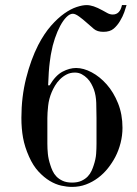

<svg xmlns="http://www.w3.org/2000/svg" viewBox="-20 -720 537 754"><path d="M169 -385H175Q198 -424 225.5 -438.5Q253 -453 279 -453Q308 -453 340 -436Q372 -419 399 -388.5Q426 -358 443.5 -314.5Q461 -271 461 -218Q461 -188 453.5 -158.5Q446 -129 433 -104Q421 -81 404 -59.5Q387 -38 365 -21.5Q343 -5 317.5 4.5Q292 14 263 14Q243 14 220.5 9Q198 4 175.5 -9.5Q153 -23 131.5 -46Q110 -69 94 -105Q77 -143 70.5 -179Q64 -215 64 -257Q64 -339 82.5 -412.5Q101 -486 130 -543Q154 -589 180.5 -619Q207 -649 232.5 -667Q258 -685 281 -692.5Q304 -700 320 -700Q333 -700 348 -695Q363 -690 383 -679Q392 -674 402 -668.5Q412 -663 423 -663Q451 -663 459 -700H477Q474 -689 468 -672Q462 -655 451 -637Q441 -620 426.5 -607.5Q412 -595 386 -595Q362 -595 348.5 -606.5Q335 -618 318 -633Q307 -643 291.5 -654.5Q276 -666 266 -666Q254 -666 241 -653Q228 -640 216.5 -618.5Q205 -597 195.5 -569Q186 -541 181 -512Q180 -510 175.5 -476.5Q171 -443 169 -385ZM166 -256V-156Q166 -136 168 -115.5Q170 -95 178 -71Q181 -61 186.5 -49Q192 -37 201.5 -27Q211 -17 226 -10Q241 -3 263 -3Q285 -3 300 -10Q315 -17 324.5 -27Q334 -37 339.5 -49Q345 -61 348 -71Q356 -95 357.5 -115.5Q359 -136 359 -156V-256Q359 -287 358 -316Q357 -345 349 -368Q345 -379 338.5 -391Q332 -403 322.5 -412.5Q313 -422 301 -428.5Q289 -435 274 -435Q256 -435 241.5 -427.5Q227 -420 215.5 -408.5Q204 -397 196 -383.5Q188 -370 183 -358Q172 -332 169 -304Q166 -276 166 -256Z"/></svg>

Font: EIisabethische
Style: Book
Weight: 400
Designer: Salychow
Version: Version 1.3